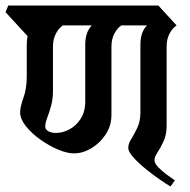

<svg xmlns="http://www.w3.org/2000/svg" viewBox="-43 -659 688 696"><path d="M561 -203Q561 -171 550 -147Q539 -123 528 -106.5Q517 -90 517 -78Q517 -67 530.5 -53Q544 -39 561.5 -26Q579 -13 591 -5L575 17Q563 10 538 -7Q513 -24 486.5 -45.5Q460 -67 441 -88Q422 -109 422 -123Q422 -138 433 -155.5Q444 -173 455 -196.5Q466 -220 466 -252V-497Q466 -543 490 -567H397Q382 -557 371.5 -537Q361 -517 361 -490V-243Q361 -203 340 -171.5Q319 -140 288 -121.5Q257 -103 225 -103Q200 -103 167 -117Q134 -131 102.5 -153.5Q71 -176 50.5 -202Q30 -228 30 -252Q30 -271 42 -304.5Q54 -338 54 -381V-497Q54 -513 57 -528L-23 -615L-13 -639H531L597 -567Q582 -557 571.5 -537Q561 -517 561 -490ZM266 -497Q266 -543 290 -567H185Q170 -557 159.5 -537Q149 -517 149 -490V-329Q149 -299 142 -274.5Q135 -250 128 -231.5Q121 -213 121 -200Q121 -190 132 -183.5Q143 -177 160 -177Q184 -177 208.5 -190Q233 -203 249.5 -228.5Q266 -254 266 -292Z"/></svg>

Font: Jaini Purva
Style: Regular
Weight: 400
Designer: Maithili Shingre, Girish Dalvi (Devanagari), Taresh Vohra (Latin)
Foundry: Ek Type
Version: Version 2.000; ttfautohint (v1.8.4.7-5d5b)